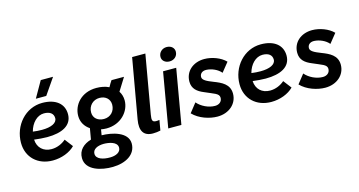

<svg xmlns="http://www.w3.org/2000/svg" viewBox="-94 -1144 3299 1765"><g transform="rotate(-15 1556.0 -261.5)"><path d="M279 10C363 10 443 -21 491 -70L432 -147C398 -117 349 -94 295 -94C218 -94 165 -142 161 -220C204 -215 245 -211 284 -211C425 -211 523 -258 523 -366C523 -464 449 -527 320 -527C159 -527 37 -387 37 -222C37 -84 137 10 279 10ZM373 -579 479 -733H362L274 -579ZM169 -294C189 -372 245 -430 310 -430C368 -430 400 -404 400 -361C400 -314 342 -288 256 -288C228 -288 197 -290 169 -294Z M832 -147C969 -147 1059 -249 1059 -353C1059 -388 1049 -418 1033 -442L1109 -564H990C981 -551 967 -529 955 -506C920 -523 879 -531 836 -531C691 -531 609 -429 609 -325C609 -265 639 -219 684 -189L666 -85C594 -64 541 -17 542 59C543 176 689 212 797 210C919 208 1020 152 1019 45C1017 -63 870 -97 771 -98L780 -152C797 -149 815 -147 832 -147ZM795 119C730 120 663 101 663 50C663 6 709 -16 767 -17C816 -17 897 -4 897 53C897 97 849 119 795 119ZM832 -237C774 -237 732 -271 732 -325C732 -390 780 -435 840 -435C898 -435 938 -399 938 -345C938 -283 894 -237 832 -237Z M1232 8C1258 8 1282 5 1304 0L1321 -97C1310 -95 1299 -94 1289 -94C1253 -94 1248 -113 1257 -164L1354 -720H1228L1128 -151C1110 -48 1144 8 1232 8Z M1379 0H1504L1594 -520H1469ZM1552 -592C1594 -592 1629 -621 1629 -665C1629 -700 1601 -727 1557 -727C1515 -727 1480 -696 1480 -653C1480 -618 1509 -592 1552 -592Z M1846 12C1956 12 2037 -59 2037 -156C2037 -246 1963 -279 1893 -306C1831 -330 1793 -349 1793 -378C1793 -410 1817 -431 1855 -430C1906 -428 1963 -403 1994 -365L2064 -452C2017 -501 1934 -531 1863 -531C1757 -531 1678 -464 1678 -365C1678 -297 1722 -262 1784 -237C1867 -199 1917 -191 1917 -149C1917 -113 1890 -89 1849 -89C1788 -89 1721 -121 1682 -167L1614 -81C1673 -19 1770 12 1846 12Z M2359 10C2443 10 2523 -21 2571 -70L2512 -147C2478 -117 2429 -94 2375 -94C2298 -94 2245 -142 2241 -220C2284 -215 2325 -211 2364 -211C2505 -211 2603 -258 2603 -366C2603 -464 2529 -527 2400 -527C2239 -527 2117 -387 2117 -222C2117 -84 2217 10 2359 10ZM2249 -294C2269 -372 2325 -430 2390 -430C2448 -430 2480 -404 2480 -361C2480 -314 2422 -288 2336 -288C2308 -288 2277 -290 2249 -294Z M2872 12C2982 12 3063 -59 3063 -156C3063 -246 2989 -279 2919 -306C2857 -330 2819 -349 2819 -378C2819 -410 2843 -431 2881 -430C2932 -428 2989 -403 3020 -365L3090 -452C3043 -501 2960 -531 2889 -531C2783 -531 2704 -464 2704 -365C2704 -297 2748 -262 2810 -237C2893 -199 2943 -191 2943 -149C2943 -113 2916 -89 2875 -89C2814 -89 2747 -121 2708 -167L2640 -81C2699 -19 2796 12 2872 12Z"/></g></svg>

Font: Fixel Text 20240404 SemiBold
Style: Italic
Weight: 600
Width: 4
Italic angle: -10°
Designer: AlfaBravo + MacPaw
Foundry: Kyrylo Tkachov, Marchela Mozhyna, Serhii Makarenko, Maria Weinstein, Zakhar Kryvoshyya
Version: Version 1.211;Glyphs 3.2 (3225)